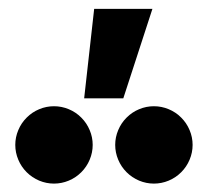

<svg xmlns="http://www.w3.org/2000/svg" viewBox="-20 -992 496 441"><path d="M104 -570.3Q86.4 -570.3 70.1 -577.1Q53.7 -584 41.3 -596.4Q28.8 -608.9 22 -625.2Q15.1 -641.6 15.1 -659.2Q15.1 -676.8 22 -693.1Q28.8 -709.5 41.3 -721.9Q53.7 -734.4 70.1 -741.2Q86.4 -748 104 -748Q121.6 -748 137.9 -741.2Q154.3 -734.4 166.7 -721.9Q179.2 -709.5 186 -693.1Q192.9 -676.8 192.9 -659.2Q192.9 -641.6 186 -625.2Q179.2 -608.9 166.7 -596.4Q154.3 -584 137.9 -577.1Q121.6 -570.3 104 -570.3ZM333.5 -570.3Q315.9 -570.3 299.6 -577.1Q283.2 -584 270.8 -596.4Q258.3 -608.9 251.5 -625.2Q244.6 -641.6 244.6 -659.2Q244.6 -676.8 251.5 -693.1Q258.3 -709.5 270.8 -721.9Q283.2 -734.4 299.6 -741.2Q315.9 -748 333.5 -748Q351.1 -748 367.4 -741.2Q383.8 -734.4 396.2 -721.9Q408.7 -709.5 415.5 -693.1Q422.4 -676.8 422.4 -659.2Q422.4 -641.6 415.5 -625.2Q408.7 -608.9 396.2 -596.4Q383.8 -584 367.4 -577.1Q351.1 -570.3 333.5 -570.3ZM263.2 -766.1H173.3L196.3 -971.7H330.1Z"/></svg>

Font: Cadman
Style: Bold
Weight: 700
Designer: Paul James MIller
Foundry: High-Logic / Made with FontCreator
Version: Version 2.114;March 28, 2021;FontCreator 13.0.0.2683 64-bit